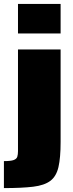

<svg xmlns="http://www.w3.org/2000/svg" viewBox="-48 -763 374 982"><path d="M44 -592V-743H262V-592ZM-28 199V61Q7 61 22 55.5Q37 50 40.5 38.5Q44 27 44 10V-510H262V-37Q262 44 251 91.5Q240 139 209.5 162Q179 185 121.5 192Q64 199 -28 199Z"/></svg>

Font: Saira Black
Style: Regular
Weight: 900
Designer: Hector Gatti with collaboration of the Omnibus-Type team
Foundry: Omnibus-Type
Version: Version 1.100; ttfautohint (v1.8.3)